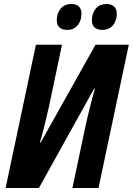

<svg xmlns="http://www.w3.org/2000/svg" viewBox="-20 -937 662 957"><path d="M8 0 159 -714H289L225 -410Q216 -370 204 -320.5Q192 -271 179 -227H183L456 -714H622L471 0H341L405 -303Q414 -345 427 -397.5Q440 -450 453 -495H449L174 0ZM491 -788Q438 -788 438 -837Q438 -870 457 -893.5Q476 -917 512 -917Q534 -917 548 -905Q562 -893 562 -869Q562 -833 542.5 -810.5Q523 -788 491 -788ZM316 -788Q263 -788 263 -837Q263 -870 282 -893.5Q301 -917 337 -917Q359 -917 372.5 -905Q386 -893 386 -869Q386 -833 366.5 -810.5Q347 -788 316 -788Z"/></svg>

Font: Noto Sans Condensed
Style: Bold Italic
Weight: 700
Width: 3
Italic angle: -12°
Designer: Monotype Design Team
Foundry: Monotype Imaging Inc.
Version: Version 2.013; ttfautohint (v1.8.4.7-5d5b)